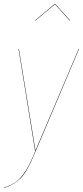

<svg xmlns="http://www.w3.org/2000/svg" viewBox="-30 -765 421 974"><path d="M148.9 -660.2 147 -661.1 248 -745.1H250L326.2 -661.1L324.2 -660.2L249 -743.2ZM371.1 -517.1 151.9 0Q135.7 38.1 125.2 60.3Q114.7 82.5 100.6 105.5Q86.4 128.4 71.8 142.3Q57.1 156.2 37.1 168.2Q17.1 180.2 -9.8 189V187Q22.9 175.8 44.9 161.9Q66.9 147.9 85.4 123Q104 98.1 116.7 73.2Q129.4 48.3 149.9 0H147.9L64 -517.1H65.9L149.9 -1L369.1 -517.1Z"/></svg>

Font: Fira Sans Compressed Two
Style: Italic
Weight: 100
Width: 3
Italic angle: -8°
Designer: Carrois Corporate & Edenspiekermann AG
Foundry: Carrois Corporate GbR & Edenspiekermann AG
Version: Version 4.203;PS 004.203;hotconv 1.0.88;makeotf.lib2.5.64775